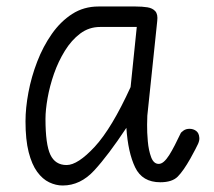

<svg xmlns="http://www.w3.org/2000/svg" viewBox="-20 -561 658 591"><path d="M464 -496.5 433.5 -205Q433 -200 432.8 -177Q432.5 -154 435 -126Q437.5 -98 445.2 -77.2Q453 -56.5 468.5 -56.5Q476.5 -56.5 484.5 -63.5Q492.5 -70.5 500.8 -83.5Q509 -96.5 518 -114L536 -150.5Q537.5 -154 545 -159.2Q552.5 -164.5 563.5 -164.5Q575 -164.5 583.8 -158Q592.5 -151.5 593.5 -137.5Q594.5 -129.5 589.8 -118.5Q585 -107.5 566 -73Q544.5 -35 527.2 -17.5Q510 0 473.5 0Q418 0 396 -45.8Q374 -91.5 369 -167.5Q313 -83 270.2 -36.5Q227.5 10 173 10Q152 10 131.5 0.2Q111 -9.5 94.5 -32Q78 -54.5 68.2 -92.8Q58.5 -131 58.5 -187.5Q58.5 -228.5 67.5 -276.5Q76.5 -324.5 94.5 -371.2Q112.5 -418 139.5 -456.5Q166.5 -495 202.2 -518Q238 -541 283 -541H397.5Q418 -541 433.8 -538.5Q449.5 -536 458 -526.5Q466.5 -517 464 -496.5ZM120 -195Q120 -116.5 135 -84.8Q150 -53 185 -53Q219.5 -53 271.8 -109.5Q324 -166 382 -293L401 -478H288Q254 -478 227 -457.8Q200 -437.5 179.8 -404.8Q159.5 -372 146.2 -334Q133 -296 126.5 -259.2Q120 -222.5 120 -195Z"/></svg>

Font: Edu NSW ACT Hand Pre
Style: Regular
Weight: 400
Designer: Tina and Corey Anderson, Eben Sorkin, Mirko Velimirovic
Foundry: Sorkin Type Co.
Version: Version 2.000